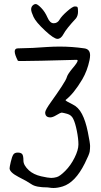

<svg xmlns="http://www.w3.org/2000/svg" viewBox="-20 -896 497 948"><path d="M355.5 -805.7Q306.6 -752.9 293.9 -728.5Q281.2 -704.1 263.7 -704.1Q246.1 -704.1 201.7 -745.6Q157.2 -787.1 145.5 -812.5Q133.8 -837.9 133.8 -849.6Q133.8 -861.3 141.1 -868.7Q148.4 -876 156.7 -876Q165 -876 183.6 -856.9Q202.1 -837.9 214.4 -809.6Q226.6 -781.2 245.1 -781.2Q263.7 -781.2 273.9 -798.8Q284.2 -816.4 311.5 -840.3Q338.9 -864.3 349.6 -864.3Q360.4 -864.3 362.8 -860.4Q365.2 -856.4 365.2 -837.9Q365.2 -819.3 355.5 -805.7ZM68.4 -657.2Q142.6 -658.2 214.8 -664.1Q245.1 -666 275.4 -666Q335.9 -666 396.5 -657.2Q424.8 -653.3 424.8 -623Q424.8 -612.3 421.9 -598.6Q411.1 -546.9 386.7 -504.9Q343.8 -432.6 303.7 -402.3V-401.4Q303.7 -397.5 337.9 -380.9Q367.2 -367.2 384.8 -333Q402.3 -299.8 413.6 -244.6Q424.8 -189.5 424.8 -175.3Q424.8 -161.1 422.9 -147.5Q420.9 -133.8 398.4 -88.9Q351.6 4.9 290 24.4Q264.6 32.2 244.1 32.2Q233.4 32.2 222.7 30.3Q218.8 29.3 214.8 29.3Q158.2 29.3 136.2 14.2Q114.3 -1 71.3 -22.5Q28.3 -44.9 27.3 -64.5Q27.3 -71.3 33.2 -96.7Q39.1 -122.1 45.4 -132.3Q51.8 -142.6 67.4 -142.6Q83 -142.6 89.4 -135.3Q95.7 -127.9 95.7 -102.5Q95.7 -80.1 123 -54.7Q145.5 -34.2 183.6 -25.4Q218.8 -17.6 231.4 -17.6Q231.4 -17.6 234.4 -17.6Q246.1 -17.6 259.8 -21.5Q275.4 -25.4 302.2 -52.2Q329.1 -79.1 348.1 -117.2Q367.2 -155.3 367.2 -183.1Q367.2 -210.9 359.4 -250Q351.6 -289.1 341.8 -308.6Q333 -328.1 311.5 -334Q293.9 -338.9 286.1 -339.8Q286.1 -339.8 283.2 -339.8Q279.3 -339.8 257.8 -327.1Q240.2 -316.4 228.5 -316.4Q203.1 -316.4 203.1 -340.8Q203.1 -352.5 231.9 -392.6Q260.7 -432.6 284.2 -468.3Q307.6 -503.9 310.5 -516.6Q314.5 -530.3 338.9 -559.6Q363.3 -587.9 363.3 -596.7Q363.3 -600.6 358.4 -600.6Q147.5 -594.7 89.8 -594.7Q68.4 -594.7 68.4 -595.7Q52.7 -626 52.7 -641.6Q52.7 -657.2 68.4 -657.2Z"/></svg>

Font: Drukaatie burti
Style: Light
Weight: 300
Version: Version 0.14